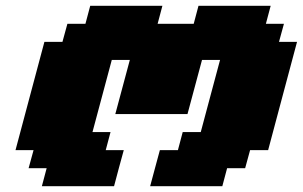

<svg xmlns="http://www.w3.org/2000/svg" viewBox="-20 -645 1049 665"><path d="M500 0H750L766.6 -62.5H829.1L846.2 -125H908.7Q925.3 -187.5 958.7 -312.5Q992.2 -437.5 1008.8 -500H946.3L963.4 -562.5H900.9L917.5 -625H667.5L650.9 -562.5H525.9L542.5 -625H292.5L275.9 -562.5H213.4L196.3 -500H133.8Q117.2 -437.5 83.7 -312.5Q50.3 -187.5 33.7 -125H96.2L79.1 -62.5H141.6L125 0H375Q380.4 -21 391.6 -62.5Q402.8 -104 408.7 -125H346.2L362.8 -187.5H300.3Q311.5 -229 333.7 -312.3Q356 -395.5 367.2 -437.5H429.7L379.4 -250H629.4L679.7 -437.5H742.2Q731 -396 708.7 -312.5Q686.5 -229 675.3 -187.5H612.8L596.2 -125H533.7Q527.8 -104 516.8 -62.5Q505.9 -21 500 0Z"/></svg>

Font: Faithful 32x
Style: BoldOblique
Weight: 400
Foundry: Faithful Resource Pack
Version: Version 1.0; January 27, 2023